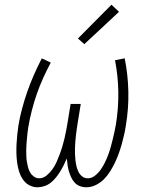

<svg xmlns="http://www.w3.org/2000/svg" viewBox="-20 -785 640 813"><path d="M139 8Q119 8 102.5 -1.5Q86 -11 76 -26.5Q66 -42 60.5 -60Q55 -78 52.5 -97Q50 -116 49.5 -135.5Q49 -155 50 -174.5Q51 -194 53 -214Q55 -234 58 -254Q64 -290 74 -327Q84 -364 96.5 -399.5Q109 -435 124.5 -470Q140 -505 157 -538L195 -520Q178 -488 163 -455Q148 -422 136 -387.5Q124 -353 115 -318Q106 -283 100 -248Q98 -235 96.5 -222.5Q95 -210 94 -197.5Q93 -185 92 -172.5Q91 -160 91 -148Q91 -136 91.5 -123.5Q92 -111 94 -99Q96 -87 99 -75.5Q102 -64 108 -54Q114 -44 124 -37Q134 -30 146 -30Q163 -30 177.5 -42Q192 -54 202.5 -69Q213 -84 220 -100Q227 -116 233 -132Q239 -148 244 -165Q249 -182 253 -198.5Q257 -215 260 -231.5Q263 -248 266 -265L279 -345H322L309 -265Q307 -252 305 -238.5Q303 -225 301.5 -211.5Q300 -198 299 -185Q298 -172 297.5 -158.5Q297 -145 297.5 -132Q298 -119 299.5 -106Q301 -93 304 -80.5Q307 -68 312.5 -57Q318 -46 328 -38Q338 -30 352 -30Q368 -30 382.5 -41.5Q397 -53 407 -67.5Q417 -82 424.5 -97.5Q432 -113 438 -129Q444 -145 448.5 -161Q453 -177 457 -193.5Q461 -210 464.5 -226Q468 -242 471 -259Q482 -328 481 -395.5Q480 -463 467 -530L508 -538Q522 -468 523.5 -397Q525 -326 513 -254Q510 -234 505.5 -214Q501 -194 495.5 -174.5Q490 -155 483 -135.5Q476 -116 467 -97Q458 -78 446.5 -59.5Q435 -41 420 -26Q405 -11 385.5 -1.5Q366 8 346 8Q331 8 318 3Q305 -2 296 -12Q287 -22 281.5 -34Q276 -46 272 -59Q268 -72 266 -86Q264 -100 263 -114Q257 -100 250 -86Q243 -72 235 -59Q227 -46 217 -33.5Q207 -21 195 -11.5Q183 -2 168 3Q153 8 139 8ZM337 -598 310 -622 452 -765 484 -735Z"/></svg>

Font: Iosevka Curly Slab XLtExObl
Style: Regular
Weight: 200
Width: 7
Italic angle: -9°
Monospace: yes
Designer: Belleve Invis
Foundry: Belleve Invis
Version: Version 11.0.0; ttfautohint (v1.8.3)